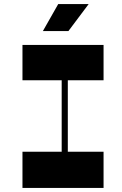

<svg xmlns="http://www.w3.org/2000/svg" viewBox="-20 -920 597 940"><path d="M414 -900H265L190 -768H315ZM487 -527V-700H90V-527H282V-177H90V0H487V-177H312V-527Z"/></svg>

Font: Space Cowgirl Black
Style: Regular
Weight: 900
Designer: Valery Marier
Foundry: Valery Marier
Version: Version 1.000;hotconv 1.0.109;makeotfexe 2.5.65596